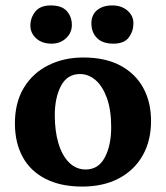

<svg xmlns="http://www.w3.org/2000/svg" viewBox="-20 -679 612 708"><path d="M283 9Q204 9 148 -19.5Q92 -48 63.5 -100.5Q35 -153 35 -224Q35 -301 68 -355.5Q101 -410 158.5 -438.5Q216 -467 287 -467Q369 -467 424.5 -437Q480 -407 508.5 -354.5Q537 -302 537 -233Q537 -160 506 -105.5Q475 -51 418 -21Q361 9 283 9ZM296 -54Q343 -54 366.5 -98.5Q390 -143 390 -210Q390 -274 374 -318Q358 -362 332 -384Q306 -406 275 -406Q228 -406 205 -362.5Q182 -319 182 -254Q182 -196 195.5 -150.5Q209 -105 235 -79.5Q261 -54 296 -54ZM398 -518Q358 -518 337.5 -539Q317 -560 317 -593Q317 -624 338 -641.5Q359 -659 394 -659Q428 -659 450 -640Q472 -621 472 -593Q472 -564 455 -541Q438 -518 398 -518ZM170 -518Q135 -518 113.5 -537.5Q92 -557 92 -585Q92 -613 110 -636Q128 -659 167 -659Q208 -659 226.5 -638Q245 -617 245 -587Q245 -558 223.5 -538Q202 -518 170 -518Z"/></svg>

Font: Vollkorn
Style: Bold
Weight: 700
Designer: Friedrich Althausen
Foundry: Friedrich Althausen
Version: Version 5.000